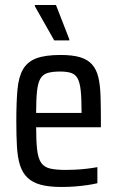

<svg xmlns="http://www.w3.org/2000/svg" viewBox="-20 -737 467 765"><path d="M226 8Q175 8 142 -1Q109 -10 89 -29.5Q69 -49 59.5 -79.5Q50 -110 47.5 -153.5Q45 -197 45 -254Q45 -328 49.5 -379Q54 -430 71.5 -460.5Q89 -491 124.5 -504.5Q160 -518 221 -518Q269 -518 299 -509Q329 -500 346.5 -480.5Q364 -461 371.5 -430.5Q379 -400 380.5 -356Q382 -312 382 -255V-230H124Q124 -174 128 -140Q132 -106 144 -88.5Q156 -71 179.5 -65.5Q203 -60 242 -60Q261 -60 281 -61Q301 -62 323.5 -64.5Q346 -67 368 -71V-7Q352 -3 328 0.5Q304 4 278 6Q252 8 226 8ZM305 -265V-290Q305 -345 301.5 -377Q298 -409 289 -425Q280 -441 263 -446.5Q246 -452 219 -452Q188 -452 169 -446Q150 -440 140.5 -423Q131 -406 127.5 -373.5Q124 -341 124 -287H326ZM196 -576 119 -712V-717H203L256 -581V-576Z"/></svg>

Font: Saira Condensed Medium
Style: Regular
Weight: 500
Width: 3
Designer: Hector Gatti with collaboration of the Omnibus-Type team
Foundry: Omnibus-Type
Version: Version 1.101